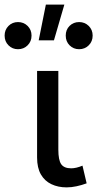

<svg xmlns="http://www.w3.org/2000/svg" viewBox="-86 -797 421 831"><path d="M202.5 14Q165.5 14 136.5 0.2Q107.5 -13.5 91 -42Q74.5 -70.5 74.5 -115.5V-490H166.5V-149.5Q166.5 -104 179 -86.2Q191.5 -68.5 222 -68.5Q233 -68.5 245.5 -71.5Q258 -74.5 271 -80L289 -3.5Q267.5 4.5 245.2 9.2Q223 14 202.5 14ZM81.5 -622.5 112.5 -777H192.5L147.5 -622.5ZM-8 -584Q-32.5 -584 -49.2 -600.8Q-66 -617.5 -66 -643Q-66 -668 -49.2 -684.8Q-32.5 -701.5 -8 -701.5Q16.5 -701.5 33.5 -684.8Q50.5 -668 50.5 -643Q50.5 -617.5 33.5 -600.8Q16.5 -584 -8 -584ZM256.5 -584Q232 -584 215.2 -600.8Q198.5 -617.5 198.5 -643Q198.5 -668.5 215.2 -685Q232 -701.5 256.5 -701.5Q281 -701.5 298 -684.8Q315 -668 315 -643Q315 -617.5 298 -600.8Q281 -584 256.5 -584Z"/></svg>

Font: Geologica Cursive Light
Style: Regular
Weight: 300
Designer: Sindre Bremnes, Frode Helland
Foundry: Monokrom Skriftforlag AS
Version: Version 1.010;gftools[0.9.28]